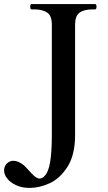

<svg xmlns="http://www.w3.org/2000/svg" viewBox="-40 -753 531 941"><path d="M-20 83Q-20 61 -6 48Q8 35 25 35Q50 35 77 57Q87 66 114 96Q137 122 154 122Q168 122 179 109Q197 91 205.5 42.5Q214 -6 214 -90V-633Q214 -676 191 -691.5Q168 -707 128 -707H115Q108 -707 108 -720Q108 -733 115 -733H426Q433 -733 433 -720Q433 -707 426 -707H413Q372 -707 350 -691Q328 -675 328 -633V-91Q328 6 291 64Q254 122 203.5 145Q153 168 106 168Q67 168 38.5 154.5Q10 141 -5 121.5Q-20 102 -20 83Z"/></svg>

Font: Shippori Mincho SemiBold
Style: Regular
Weight: 600
Designer: FONTDASU
Foundry: FONTDASU / Google Inc. / but / Adobe
Version: Version 3.110; ttfautohint (v1.8.3)